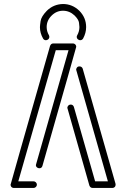

<svg xmlns="http://www.w3.org/2000/svg" viewBox="-20 -928 623 948"><path d="M145.5 0H48.3Q40.5 0 35.2 -6.3Q32.2 -11.2 32.2 -16.1Q32.2 -19 227.1 -701.2Q231.9 -713.4 242.7 -713.4H340.3Q347.7 -713.4 353.5 -706.5Q356.4 -702.1 356.4 -696.8Q356.4 -693.8 189.5 -108.9Q186 -97.2 174.3 -97.2Q171.9 -97.2 168.9 -98.1Q157.2 -102.1 157.2 -113.3Q157.2 -115.7 318.4 -680.2H255.4L70.3 -32.7H145.5Q152.3 -32.7 157.2 -27.8Q162.1 -22.9 162.1 -16.1Q162.1 -9.8 157.2 -4.9Q152.3 0 145.5 0ZM534.7 0H437.5Q426.3 0 421.4 -11.7Q312.5 -393.1 312.5 -395.5Q312.5 -399.4 315.4 -404.3Q320.3 -411.6 329.6 -411.6Q340.3 -411.6 344.7 -400.4L449.7 -32.7H512.7Q356 -581.5 356 -584Q356 -588.4 358.9 -592.8Q362.8 -600.1 372.1 -600.1Q383.8 -600.1 388.2 -589.4L550.3 -21L550.8 -16.1Q550.8 -11.2 547.9 -6.3Q542.5 0 534.7 0ZM376 -729.5Q371.6 -729.5 367.7 -731.9Q358.9 -736.8 358.9 -746.1Q358.9 -750 361.3 -753.9Q372.1 -773.4 372.1 -794.4Q372.1 -799.8 370.1 -815.7Q368.2 -831.5 348.1 -851.6Q323.2 -875 291 -875Q258.8 -875 234.6 -850.8Q210.4 -826.7 210.4 -794.4Q210.4 -773.4 221.7 -753.9Q223.6 -750 223.6 -746.1Q223.6 -736.8 215.3 -731.9Q210.9 -729.5 206.5 -729.5Q197.8 -729.5 192.9 -737.3Q177.2 -764.6 177.2 -793.9Q177.2 -801.3 180.4 -823.7Q183.6 -846.2 210.9 -874.5Q244.1 -907.2 291 -908.2Q336.9 -908.2 371.6 -875Q405.3 -840.8 405.3 -794.4Q405.3 -765.1 390.1 -737.3Q384.8 -729.5 376 -729.5Z"/></svg>

Font: Neon Sans
Style: Regular
Weight: 400
Designer: GGBot
Version: 0.80